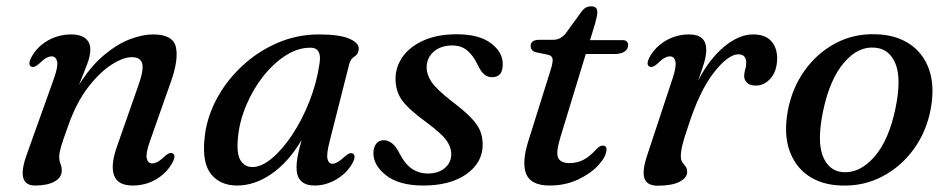

<svg xmlns="http://www.w3.org/2000/svg" viewBox="-20 -577 3005 608"><path d="M79 -366Q67 -372 79.5 -396Q97.5 -429 131.2 -448.5Q165 -468 206.5 -468Q234 -468 250 -455.8Q266 -443.5 266 -419.5Q266 -401 256.5 -375.2Q247 -349.5 230 -308Q267 -367 309 -402.2Q351 -437.5 391.5 -452.8Q432 -468 464.5 -468Q527.5 -468 536.8 -428.5Q546 -389 522 -320.5L455 -130.5Q441 -91 444.8 -75.2Q448.5 -59.5 462 -59.5Q470 -59.5 479.2 -64.5Q488.5 -69.5 502 -82.5Q517 -96 526.5 -91.5Q538.5 -85.5 526 -62Q508 -29 474.5 -9.2Q441 10.5 400 10.5Q353.5 10.5 341.5 -21Q329.5 -52.5 349.5 -110.5L418 -306Q436 -356 430.2 -376Q424.5 -396 397.5 -396Q370 -396 332.5 -371.8Q295 -347.5 258.2 -299.5Q221.5 -251.5 196 -179Q179 -132.5 173.2 -112.2Q167.5 -92 167.5 -81Q167.5 -67.5 171.5 -58.5Q175.5 -49.5 175.5 -36.5Q175.5 -15 152.8 -2.2Q130 10.5 91 10.5Q29.5 10.5 64.5 -87L150.5 -327.5Q164.5 -366.5 160.8 -382.5Q157 -398.5 143.5 -398.5Q135.5 -398.5 126.2 -393.2Q117 -388 103.5 -375Q88 -361.5 79 -366Z M1024 -130Q1013.5 -89.5 1017 -74Q1020.5 -58.5 1032.5 -58.5Q1047.5 -58.5 1072 -81.5Q1087.5 -95.5 1096.5 -91Q1109 -85 1096.5 -61Q1078.5 -28.5 1045.2 -9Q1012 10.5 976.5 10.5Q919 10.5 919 -46.5Q919 -61.5 922.2 -80.5Q925.5 -99.5 935 -133.5Q893.5 -63.5 840 -26.5Q786.5 10.5 731 10.5Q678 10.5 649 -24.8Q620 -60 627.5 -136.5Q633 -199.5 663.5 -258.8Q694 -318 743.8 -365.2Q793.5 -412.5 856.5 -440.2Q919.5 -468 990.5 -468Q1054.5 -468 1086 -454.5Q1117.5 -441 1116 -421.5Q1114.5 -405 1102.5 -398Q1090.5 -391 1086 -374.5ZM733.5 -141.5Q728.5 -90 741.8 -69Q755 -48 779.5 -48Q808 -48 841 -75.5Q874 -103 905.2 -150Q936.5 -197 959.8 -255.8Q983 -314.5 992 -377Q999.5 -426 963 -426Q923.5 -426 885 -401.5Q846.5 -377 814 -336Q781.5 -295 760 -244.2Q738.5 -193.5 733.5 -141.5Z M1334.5 -27.5Q1368 -27.5 1388.5 -44.8Q1409 -62 1409 -89Q1409 -111 1393.5 -132.8Q1378 -154.5 1328 -191.5Q1273 -231.5 1252.8 -260Q1232.5 -288.5 1232.5 -327.5Q1232.5 -365.5 1255.5 -397.8Q1278.5 -430 1322 -449.2Q1365.5 -468.5 1426 -468.5Q1497 -468.5 1534.5 -440.2Q1572 -412 1572 -374.5Q1572.5 -332.5 1538.5 -332.5Q1524 -332.5 1513 -341.8Q1502 -351 1491 -375Q1477 -403 1458.5 -418Q1440 -433 1412.5 -433Q1375.5 -433 1353.2 -413.2Q1331 -393.5 1331 -363.5Q1331 -340.5 1346.5 -317.5Q1362 -294.5 1411 -256Q1450 -226.5 1471.2 -204.5Q1492.5 -182.5 1500.5 -162.8Q1508.5 -143 1508.5 -119Q1508.5 -62.5 1457.5 -26Q1406.5 10.5 1320.5 10.5Q1244 10.5 1203 -21.5Q1162 -53.5 1162.5 -92.5Q1162.5 -111 1171.5 -122Q1180.5 -133 1195 -133Q1225 -133 1246 -89.5Q1264 -55.5 1286 -41.5Q1308 -27.5 1334.5 -27.5Z M1716 -403.5 1677 -411.5Q1660.5 -416.5 1660.5 -431.5Q1660.5 -451 1688.5 -451H1732.5Q1754 -451 1770.5 -470L1823.5 -543Q1835 -557 1852.5 -557Q1871.5 -557 1871.5 -538.5Q1871.5 -527 1864.5 -502.5L1848.5 -450H1951Q1969 -450 1969 -434Q1969 -421 1957.5 -413.5Q1946 -406 1926.5 -406H1835L1755.5 -145.5Q1739.5 -94 1747.5 -77.2Q1755.5 -60.5 1783.5 -60.5Q1806.5 -60.5 1826.8 -70.5Q1847 -80.5 1869 -105Q1879.5 -116 1888.5 -116Q1902 -116 1900.5 -101Q1898.5 -79.5 1874.2 -53.2Q1850 -27 1809.8 -8.2Q1769.5 10.5 1720.5 10.5Q1662 10.5 1646.8 -25Q1631.5 -60.5 1652.5 -128.5L1723.5 -355Q1731.5 -380.5 1729.8 -390.5Q1728 -400.5 1716 -403.5Z M2037 -366Q2024.5 -372 2037 -396Q2055 -429 2088.8 -448.5Q2122.5 -468 2162.5 -468Q2216.5 -468 2216.5 -419Q2216.5 -400 2208.5 -374.2Q2200.5 -348.5 2190.5 -321.5Q2226.5 -390.5 2273.2 -429.2Q2320 -468 2365 -468Q2403 -468 2422.2 -446.8Q2441.5 -425.5 2441 -390.5Q2440 -351 2420 -328.5Q2400 -306 2373.5 -306Q2354.5 -306 2345.5 -315Q2336.5 -324 2336.5 -336Q2336.5 -346.5 2339.8 -356.5Q2343 -366.5 2343 -377.5Q2343 -405 2318.5 -405Q2285.5 -405 2240 -346.5Q2194.5 -288 2158.5 -175Q2146.5 -140 2141.2 -119.2Q2136 -98.5 2136 -82Q2136 -69.5 2141 -62.8Q2146 -56 2151 -49.8Q2156 -43.5 2156 -32.5Q2156 -14 2132 -1.5Q2108 11 2063 11Q2028 11 2020.5 -12.8Q2013 -36.5 2029.5 -85.5L2109.5 -327.5Q2122.5 -366.5 2118.8 -382.5Q2115 -398.5 2101.5 -398.5Q2093 -398.5 2083.8 -393.2Q2074.5 -388 2061.5 -375Q2046 -361.5 2037 -366Z M2753.5 -468.5Q2815.5 -467 2859.2 -438.5Q2903 -410 2921.8 -357.8Q2940.5 -305.5 2927.5 -233Q2914 -160 2873.2 -104.2Q2832.5 -48.5 2773.2 -17.8Q2714 13 2645 10.5Q2584 9 2541.2 -19.5Q2498.5 -48 2480 -100.2Q2461.5 -152.5 2474.5 -225Q2488 -298 2528.2 -354Q2568.5 -410 2626.8 -440.5Q2685 -471 2753.5 -468.5ZM2647 -32Q2701.5 -27 2748 -79.5Q2794.5 -132 2815.5 -233Q2835 -327 2816 -374.5Q2797 -422 2751.5 -426Q2698 -431.5 2652.8 -378.8Q2607.5 -326 2586.5 -225.5Q2567 -131 2585.2 -83.8Q2603.5 -36.5 2647 -32Z"/></svg>

Font: Fraunces 9pt S000
Style: Italic
Weight: 400
Italic angle: -16°
Version: Version 1.000; ttfautohint (v1.8.3)